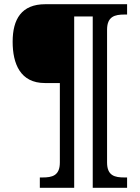

<svg xmlns="http://www.w3.org/2000/svg" viewBox="-20 -780 663 911"><path d="M169 111H332V-702H420V111H583V62H570C525 62 488 54 488 -9V-639C488 -702 525 -711 570 -711H583V-760H195C82 -760 40 -689 40 -582C40 -478 76 -386 193 -386H264V-9C264 54 227 62 182 62H169Z"/></svg>

Font: Noto Serif Georgian SemiBold
Style: Regular
Weight: 600
Designer: Monotype Design Team, Akaki Razmadze
Foundry: Google LLC
Version: Version 2.003